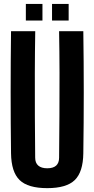

<svg xmlns="http://www.w3.org/2000/svg" viewBox="-20 -961 486 990"><path d="M223.6 9.1Q124.1 9.1 81.2 -32.5Q38.2 -74.1 36.9 -170.5Q34.9 -326.9 34.9 -485.4Q34.9 -643.9 36.9 -800H161.7Q159.9 -695.9 159.6 -584.9Q159.2 -473.9 159.8 -363Q160.4 -252.1 161.4 -147.9Q161.4 -120.9 177.4 -107.1Q193.4 -93.3 223.6 -93.3Q254.2 -93.3 269.5 -107.1Q284.7 -120.9 284.7 -147.9Q285.7 -252.1 286.4 -363Q287.1 -473.9 286.9 -584.9Q286.6 -695.9 284.7 -800H409.6Q411.9 -643.9 411.9 -485.4Q411.9 -326.9 409.6 -170.5Q408.3 -74.1 365.5 -32.5Q322.7 9.1 223.6 9.1ZM248.3 -855V-940.7H334V-855ZM113.3 -855V-940.7H198.9V-855Z"/></svg>

Font: Big Shoulders Thin
Style: Regular
Weight: 100
Designer: Patric King
Foundry: XO Type Co
Version: Version 2.002